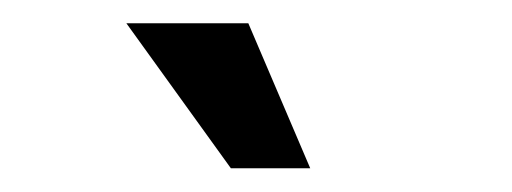

<svg xmlns="http://www.w3.org/2000/svg" viewBox="-20 -721 440 165"><path d="M178.4 -576.4 88.6 -701H193.4L246.6 -576.4Z"/></svg>

Font: Mozilla Headline ExtraLight
Style: Regular
Weight: 200
Designer: Studio DRAMA
Foundry: Studio DRAMA
Version: Version 1.000